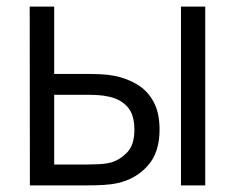

<svg xmlns="http://www.w3.org/2000/svg" viewBox="-20 -560 710 580"><path d="M244 0H70.3L69.7 -540H143.7V-336.7H237.3Q260.8 -336.7 283.5 -335.7Q306.2 -334.7 324 -331.3Q363.8 -323.5 395 -304.5Q426.2 -285.5 444.1 -252.2Q462 -219 462 -168.3Q462 -99 426.1 -59.1Q390.2 -19.2 335.7 -7Q315.2 -2.5 291.2 -1.2Q267.2 0 244 0ZM143.7 -273.7V-63H241Q257.7 -63 278.7 -64Q299.7 -65 315.7 -69.3Q342.3 -77 364.2 -99.7Q386 -122.3 386 -168.3Q386 -213.8 365 -237.2Q344 -260.7 309 -268Q293.2 -271.7 275.3 -272.7Q257.5 -273.7 241 -273.7ZM600 0H526.7V-540H600Z"/></svg>

Font: Manrope Variable Light
Style: Regular
Weight: 200
Designer: Mikhail Sharanda
Foundry: Mikhail Sharanda
Version: Version 4.505